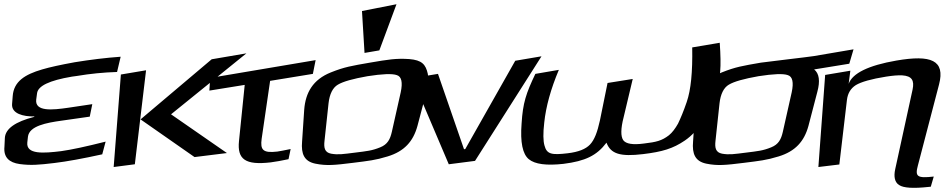

<svg xmlns="http://www.w3.org/2000/svg" viewBox="-72 -755 4497 907"><path d="M57 -82 60 -109C66 -160 147 -175 219 -185L352 -204L364 -263L250 -246C175 -235 93 -227 99 -284L103 -314C107 -349 161 -375 268 -393L290 -396C355 -407 418 -413 481 -415L498 -487C427 -482 355 -473 281 -461C215 -449 164 -438 127 -427C45 -403 -7 -370 -12 -301L-15 -263C-18 -218 38 -204 90 -205V-203C0 -180 -46 -147 -49 -104L-51 -62C-56 -12 -29 13 21 20C74 27 110 24 185 15C244 8 320 -6 411 -26L427 -86C336 -63 267 -48 217 -41C135 -31 51 -24 57 -82Z M1000 -32 736 -215 1092 -503 928 -475 592 -191 847 -13ZM565 21 618 -423 499 -403 465 34Z M1164 -99 1204 -373 1406 -406 1419 -471 921 -387 917 -327 1084 -354 1057 -89C1048 -2 1087 26 1207 12C1230 9 1258 4 1291 -3L1301 -51C1273 -45 1251 -41 1238 -39C1170 -31 1157 -47 1164 -99Z M1943 -323C1952 -356 1953 -384 1949 -406C1939 -451 1921 -471 1861 -476C1798 -480 1763 -474 1675 -459C1589 -444 1556 -439 1491 -413C1406 -379 1371 -317 1365 -236L1355 -86C1350 -28 1365 7 1417 18C1471 29 1509 25 1597 14C1668 5 1701 2 1759 -16C1838 -40 1880 -87 1900 -160ZM1779 -132C1771 -97 1759 -73 1724 -59C1685 -43 1661 -41 1605 -34C1549 -27 1526 -23 1492 -29C1462 -35 1457 -56 1461 -90L1480 -267C1485 -311 1500 -341 1524 -355C1549 -370 1596 -383 1664 -395C1734 -406 1781 -408 1803 -400C1825 -393 1831 -366 1821 -319ZM1720 -517 1801 -735 1638 -703 1650 -505Z M2486 -489 2362 -468 2126 -51 2120 -50 1997 -406 1875 -386 2048 21 2172 5Z M2392 -172C2385 -82 2397 -27 2426 -3C2455 21 2510 28 2590 19C2693 6 2747 -20 2793 -81C2813 -28 2858 -14 2966 -27C3057 -38 3107 -53 3163 -91C3232 -138 3267 -210 3302 -304C3318 -346 3328 -384 3330 -417C3333 -450 3332 -495 3328 -553L3198 -531C3200 -415 3192 -331 3172 -273C3157 -229 3143 -196 3131 -171C3118 -148 3104 -129 3088 -116C3054 -90 3029 -84 2970 -77C2918 -70 2885 -75 2872 -93C2860 -111 2860 -147 2874 -201L2917 -382L2798 -363L2762 -186C2750 -131 2736 -94 2715 -72C2695 -51 2661 -37 2610 -31C2534 -22 2511 -26 2500 -68C2494 -89 2493 -125 2499 -176C2507 -252 2530 -335 2568 -425L2457 -406C2413 -314 2398 -269 2392 -172Z M3522 -459C3436 -444 3403 -439 3338 -413C3253 -379 3218 -317 3212 -236L3202 -86C3197 -28 3212 7 3264 18C3318 29 3356 25 3444 14C3515 5 3548 2 3606 -16C3685 -40 3727 -87 3747 -160L3789 -321C3803 -372 3798 -408 3774 -427L3940 -454L3960 -522L3772 -490C3749 -486 3547 -463 3522 -459ZM3626 -132C3618 -97 3606 -73 3571 -59C3532 -43 3508 -41 3452 -34C3396 -27 3373 -23 3339 -29C3309 -35 3304 -56 3308 -90L3327 -267C3332 -311 3347 -341 3371 -355C3396 -370 3443 -383 3511 -395C3581 -406 3628 -408 3650 -400C3672 -393 3678 -366 3668 -319Z M4264 27 4364 -356C4394 -471 4326 -497 4163 -469C4030 -446 3955 -409 3937 -359L3945 -421L3826 -401L3794 34L3893 22L3929 -284C3933 -314 3946 -337 3971 -353C3996 -368 4044 -382 4114 -393C4146 -398 4171 -400 4190 -399C4236 -396 4248 -375 4239 -332L4157 44C4149 80 4155 106 4175 119C4196 133 4242 136 4315 128L4325 127L4339 79C4260 88 4250 79 4264 27Z"/></svg>

Font: Gamestation Warped
Style: Italic
Weight: 400
Designer: Jonas Hecksher
Foundry: Jonas Hecksher, Playtypeª, e-types AS
Version: Version 1.003